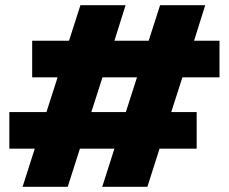

<svg xmlns="http://www.w3.org/2000/svg" viewBox="-20 -720 881 740"><path d="M67 0H241L288 -147H421L374 0H548L595 -147H738V-288H640L683 -422H826V-563H728L771 -700H597L553 -563H421L464 -700H290L246 -563H104V-422H202L159 -288H16V-147H114ZM332 -288 375 -422H508L465 -288Z"/></svg>

Font: Fixel Display ExtraBold
Style: Regular
Weight: 800
Designer: AlfaBravo + MacPaw
Foundry: Kyrylo Tkachov, Marchela Mozhyna, Serhii Makarenko, Maria Weinstein, Zakhar Kryvoshyya
Version: Version 1.211